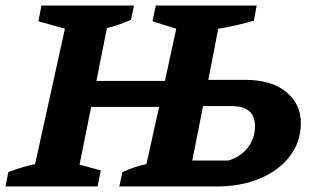

<svg xmlns="http://www.w3.org/2000/svg" viewBox="-48 -675 1125 695"><path d="M-28 0 -18 -52Q6 -61 30 -68.5Q54 -76 79 -81L187 -571L91 -598L102 -655H437L426 -603Q385 -585 339 -573L301 -382H549L590 -571L504 -598L516 -655H881L871 -600Q843 -592 811 -584.5Q779 -577 742 -571L706 -386H840Q934 -386 987.5 -342.5Q1041 -299 1041 -230Q1041 -162 1001.5 -110Q962 -58 893 -29Q824 0 736 0H384L395 -52Q415 -61 436.5 -68.5Q458 -76 482 -81L528 -288H282L240 -79L317 -58L305 0ZM648 -94H779Q825 -108 850 -142Q875 -176 875 -218Q875 -291 790 -291H687Z"/></svg>

Font: Piazzolla SC
Style: Bold Italic
Weight: 700
Italic angle: -11.3°
Designer: Juan Pablo del Peral
Foundry: Huerta Tipografica
Version: Version 1.330